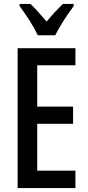

<svg xmlns="http://www.w3.org/2000/svg" viewBox="-20 -960 449 980"><path d="M365 0H70V-714H365V-627H170V-416H353V-328H170V-89H365ZM173 -780Q158 -812 131.5 -854Q105 -896 80 -929V-940H135Q153 -924 174.5 -899.5Q196 -875 218 -850Q242 -879 259.5 -897.5Q277 -916 301 -940H356V-929Q341 -909 323 -882.5Q305 -856 289 -829Q273 -802 262 -780Z"/></svg>

Font: Noto Sans Lao Looped ExtraCondensed Medium
Style: Regular
Weight: 500
Width: 2
Designer: Mark Frömberg, Ben Mitchell
Foundry: The Fontpad Ltd
Version: Version 1.002; ttfautohint (v1.8.4.7-5d5b)